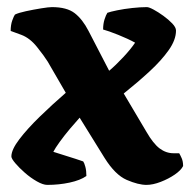

<svg xmlns="http://www.w3.org/2000/svg" viewBox="-20 -520 548 540"><path d="M113 0Q101 0 83.5 -10Q66 -20 50 -34Q34 -48 23 -61Q12 -74 12 -80Q12 -99 34.5 -128.5Q57 -158 92 -192Q127 -226 165 -259L114 -347Q104 -363 84 -388Q64 -413 40 -422L10 -433Q10 -450 14.5 -462.5Q19 -475 22 -479Q32 -484 53 -488.5Q74 -493 95.5 -496.5Q117 -500 126 -500Q168 -500 190 -483Q212 -466 229 -433L287 -321Q305 -336 326.5 -359Q348 -382 360 -400Q340 -411 312.5 -422Q285 -433 270 -437Q270 -453 274 -465.5Q278 -478 282 -484Q290 -487 309.5 -491Q329 -495 352 -497.5Q375 -500 393 -500Q399 -500 412 -493Q425 -486 439.5 -475.5Q454 -465 464.5 -454Q475 -443 475 -434Q475 -408 454.5 -379Q434 -350 401 -319.5Q368 -289 328 -257L392 -149Q411 -116 429 -102.5Q447 -89 468 -89H484Q487 -84 491 -75Q495 -66 495 -53Q489 -41 471.5 -29Q454 -17 432 -8.5Q410 0 392 0Q369 0 336.5 -14Q304 -28 274 -76L204 -189Q193 -177 177 -158Q161 -139 148 -121Q135 -103 130 -93Q142 -89 168 -81Q194 -73 214 -66Q217 -62 220 -51Q223 -40 223 -25Q206 -13 176 -6.5Q146 0 113 0Z"/></svg>

Font: Texturina ExtraBold
Style: Regular
Weight: 800
Designer: Guillermo Torres Carreño
Foundry: Omnibus-Type
Version: Version 1.002; ttfautohint (v1.8.3)